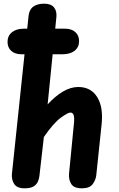

<svg xmlns="http://www.w3.org/2000/svg" viewBox="-20 -1024 649 1044"><path d="M114 0Q72 0 56.8 -24.2Q41.5 -48.5 45 -80.5L135.5 -939Q139.5 -973 161.8 -988.5Q184 -1004 220 -1004Q257 -1004 273.5 -984Q290 -964 286.5 -930L239 -456.5Q281 -502 322.8 -526.5Q364.5 -551 405.5 -551Q474 -551 508.2 -496.5Q542.5 -442 532.5 -348L503.5 -71.5Q501 -46 484 -23Q467 0 425.5 0Q381.5 0 367 -24.2Q352.5 -48.5 355.5 -80.5L382.5 -357.5Q385 -385 380.2 -398.5Q375.5 -412 362.5 -412Q349 -412 310 -383.5Q271 -355 218.5 -279L194.5 -69Q193 -53.5 186.5 -37.5Q180 -21.5 163.2 -10.8Q146.5 0 114 0ZM96.5 -729Q61.5 -729 41.2 -747.2Q21 -765.5 21 -796.5Q21 -829 44.8 -848.5Q68.5 -868 109.5 -868H334.5Q368.5 -868 389.2 -849.8Q410 -831.5 410 -800.5Q410 -767.5 386 -748.2Q362 -729 320 -729Z"/></svg>

Font: Edu SA Hand
Style: Bold
Weight: 700
Designer: Tina and Corey Anderson, Eben Sorkin, Mirko Velimirovic
Foundry: Google for Education
Version: Version 2.000